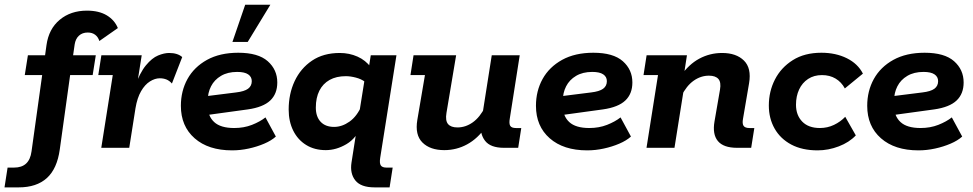

<svg xmlns="http://www.w3.org/2000/svg" viewBox="-91 -639 4207 830"><path d="M91.3 -314.5H16.1L29.6 -400H134.3L99.3 -367.2L110 -444.2Q119.8 -514.1 167.2 -553.5Q214.6 -593 284.8 -593Q336.9 -593 370.7 -572.6Q404.4 -552.2 418.5 -517.7L338.5 -461.7Q333.3 -478.9 320.4 -488.7Q307.5 -498.4 288.3 -498.4Q265.1 -498.4 250.3 -484.8Q235.4 -471.2 231.7 -446.5L220.2 -366.4L194.8 -400H323.1L309.6 -314.5H212.2L167.5 6.5Q156 90.6 111.5 130.8Q67 171 -10 171H-71.5L-58.2 85.5H-30.6Q3.1 85.5 21.8 68.1Q40.6 50.7 45.3 15.3Z M346.8 0 396.5 -314.5H333.9L347.2 -400H521.6L497.9 -249.9L490.9 -261.7Q513.6 -325 539.8 -356.6Q566 -388.3 592.4 -399.2Q618.8 -410 640 -410Q676.8 -410 696.7 -392.3L652.2 -277.9Q641.5 -290.1 628.5 -295.4Q615.5 -300.6 599.5 -300.6Q579 -300.6 557.3 -287.1Q535.6 -273.6 518.9 -244.9Q502.2 -216.2 494.7 -171.3L467.7 0Z M912.3 11Q809.7 11 750.3 -41.3Q690.9 -93.5 690.9 -181.6Q690.9 -245.6 719.5 -297.5Q748.2 -349.3 803.9 -380.2Q859.7 -411 938.9 -411Q1025 -411 1066.4 -374.4Q1107.7 -337.8 1107.7 -282.5Q1107.7 -233.5 1077.3 -204.6Q1046.8 -175.6 980.7 -166.1L756.4 -135.3V-217.7L929.3 -239.4Q965.3 -243.6 981.3 -255.4Q997.4 -267.3 997.4 -288.2Q997.4 -306.9 981.8 -317.5Q966.3 -328.1 934.4 -328.1Q892.9 -328.1 864.3 -311Q835.6 -294 821.3 -265.9Q807 -237.9 807 -203.8V-182.3Q807 -137.2 834.8 -111.4Q862.6 -85.6 921.5 -85.6Q963.4 -85.6 998.1 -99.2Q1032.8 -112.8 1056.6 -131.5L1101.5 -48.7Q1082.2 -31.2 1051.3 -18Q1020.4 -4.7 984.4 3.1Q948.4 11 912.3 11ZM913.8 -457.8 969 -618.6H1077.8L979.9 -457.8Z M1528 171Q1468.9 171 1445 140.9Q1421.2 110.9 1428.5 63.6L1458.2 -125.8L1472.8 -99Q1450.7 -41.9 1406.8 -16Q1362.8 10 1317.4 10Q1268.6 10 1232.5 -12.3Q1196.3 -34.6 1176.6 -74.3Q1156.9 -114.1 1156.9 -165.3Q1156.9 -233 1182.7 -288.3Q1208.6 -343.5 1257.8 -376.8Q1307 -410 1377.8 -410Q1419 -410 1454.4 -394.3Q1489.8 -378.5 1512.5 -347.8L1501.5 -335L1511.8 -400H1622.8L1552.6 43Q1548.9 66.5 1555.1 76Q1561.4 85.5 1579.6 85.5H1606.5L1593.2 171ZM1353.4 -90.4Q1387.6 -90.4 1420.1 -113.4Q1452.6 -136.5 1472.5 -183.1L1461.5 -147.4L1487.2 -308.1L1487.4 -284.8Q1471.2 -297.3 1447.5 -303.5Q1423.9 -309.7 1404 -309.7Q1362.9 -309.7 1333.9 -293.5Q1304.9 -277.3 1289.6 -246.9Q1274.3 -216.4 1274.3 -173.8Q1274.3 -134.7 1295.1 -112.5Q1315.8 -90.4 1353.4 -90.4Z M1829.6 10Q1768.3 10 1735.2 -22.9Q1702.1 -55.8 1713.1 -120.8L1746 -314.5H1683.4L1696.7 -400H1880.8L1839 -150.7Q1833.5 -117.5 1845.8 -102.8Q1858.2 -88.1 1886.5 -88.1Q1921.7 -88.1 1952.7 -110.1Q1983.7 -132 2006.4 -177.2L1993.9 -140L2034.8 -400H2155.7L2112.8 -126.5Q2109 -105.2 2114.5 -95.4Q2120.1 -85.5 2139.7 -85.5H2162.4L2149.1 0H2088.1Q2029 0 2005.7 -30.6Q1982.3 -61.1 1988.6 -107.4L1990.6 -122.9L2008.2 -89Q1974.2 -40 1928.4 -15Q1882.6 10 1829.6 10Z M2447.3 11Q2344.7 11 2285.3 -41.3Q2225.9 -93.5 2225.9 -181.6Q2225.9 -245.6 2254.5 -297.5Q2283.2 -349.3 2338.9 -380.2Q2394.7 -411 2473.9 -411Q2560 -411 2601.4 -374.4Q2642.7 -337.8 2642.7 -282.5Q2642.7 -233.5 2612.3 -204.6Q2581.8 -175.6 2515.7 -166.1L2291.4 -135.3V-217.7L2464.3 -239.4Q2500.3 -243.6 2516.3 -255.4Q2532.4 -267.3 2532.4 -288.2Q2532.4 -306.9 2516.8 -317.5Q2501.3 -328.1 2469.4 -328.1Q2427.9 -328.1 2399.3 -311Q2370.6 -294 2356.3 -265.9Q2342 -237.9 2342 -203.8V-182.3Q2342 -137.2 2369.8 -111.4Q2397.6 -85.6 2456.5 -85.6Q2498.4 -85.6 2533.1 -99.2Q2567.8 -112.8 2591.6 -131.5L2636.5 -48.7Q2617.2 -31.2 2586.3 -18Q2555.4 -4.7 2519.4 3.1Q2483.4 11 2447.3 11Z M2703.8 0 2753.5 -314.5H2690.9L2704.2 -400H2878.6L2859.4 -276.2L2852.1 -311.1Q2886.4 -360.8 2932 -385.4Q2977.7 -410 3030.7 -410Q3091.9 -410 3125.1 -377.1Q3158.2 -344.3 3147.2 -279.3L3121 -125.7Q3117 -104.5 3123.4 -95Q3129.8 -85.5 3149.4 -85.5H3169.9L3156.3 0H3095.6Q3036.5 0 3012.3 -29.3Q2988 -58.6 2997.8 -114.4L3021.5 -251.6Q3027 -283.2 3014.6 -297.6Q3002.1 -311.9 2973.7 -311.9Q2938.6 -311.9 2907.6 -290.1Q2876.6 -268.3 2853.9 -222.8L2870.2 -286L2824.7 0Z M3443.5 11Q3376.9 11 3329.7 -14Q3282.6 -39.1 3257.6 -83.1Q3232.6 -127.1 3232.6 -183Q3232.6 -243.7 3259 -295.4Q3285.4 -347 3336.2 -379Q3386.9 -411 3459.8 -411Q3521.8 -411 3569.7 -387.3Q3617.6 -363.5 3639.3 -320.7L3561.2 -256.7Q3546.5 -284.2 3521.2 -299.3Q3495.9 -314.4 3462.3 -314.4Q3427.7 -314.4 3402.3 -297.7Q3376.9 -281 3363.5 -252.1Q3350 -223.2 3350 -186.1Q3350 -141.2 3376.9 -113.4Q3403.8 -85.6 3453.2 -85.6Q3486 -85.6 3514.2 -99.1Q3542.4 -112.6 3562.9 -134.1L3608.6 -53.7Q3580.1 -23.5 3535.1 -6.3Q3490 11 3443.5 11Z M3879.3 11Q3776.7 11 3717.3 -41.3Q3657.9 -93.5 3657.9 -181.6Q3657.9 -245.6 3686.5 -297.5Q3715.2 -349.3 3770.9 -380.2Q3826.7 -411 3905.9 -411Q3992 -411 4033.4 -374.4Q4074.7 -337.8 4074.7 -282.5Q4074.7 -233.5 4044.3 -204.6Q4013.8 -175.6 3947.7 -166.1L3723.4 -135.3V-217.7L3896.3 -239.4Q3932.3 -243.6 3948.3 -255.4Q3964.4 -267.3 3964.4 -288.2Q3964.4 -306.9 3948.8 -317.5Q3933.3 -328.1 3901.4 -328.1Q3859.9 -328.1 3831.3 -311Q3802.6 -294 3788.3 -265.9Q3774 -237.9 3774 -203.8V-182.3Q3774 -137.2 3801.8 -111.4Q3829.6 -85.6 3888.5 -85.6Q3930.4 -85.6 3965.1 -99.2Q3999.8 -112.8 4023.6 -131.5L4068.5 -48.7Q4049.2 -31.2 4018.3 -18Q3987.4 -4.7 3951.4 3.1Q3915.4 11 3879.3 11Z"/></svg>

Font: Rokkitt SemiBold
Style: Italic
Weight: 600
Italic angle: -9°
Designer: Vernon Adams
Foundry: Vernon Adams
Version: Version 3.103